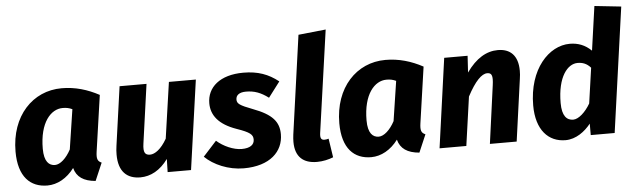

<svg xmlns="http://www.w3.org/2000/svg" viewBox="-49 -939 3763 1136"><g transform="rotate(-5 1833.0 -371.0)"><path d="M547 -490C478 -527 406 -549 325 -549C153 -549 21 -411 21 -199C21 -49 91 17 192 17C251 17 309 -15 352 -73C366 -19 407 9 478 15L523 -90C499 -100 493 -115 499 -157ZM247 -100C212 -100 183 -125 183 -202C183 -358 251 -432 321 -432C343 -432 358 -429 378 -420L342 -184C315 -133 278 -100 247 -100Z M668 -531 619 -182C616 -163 615 -145 615 -129C615 -29 664 17 744 17C805 17 863 -14 909 -78L907 0H1046L1121 -531H961L913 -198C879 -138 841 -112 813 -112C784 -112 771 -126 779 -181L828 -531Z M1356 -98C1307 -98 1247 -125 1208 -160L1128 -72C1180 -21 1267 17 1358 17C1515 17 1594 -63 1594 -165C1594 -239 1555 -285 1443 -327C1364 -357 1350 -368 1350 -392C1350 -417 1369 -434 1410 -434C1459 -434 1498 -420 1543 -386L1612 -477C1553 -524 1490 -547 1404 -547C1265 -547 1188 -479 1188 -384C1188 -314 1230 -256 1336 -219C1414 -192 1431 -177 1431 -148C1431 -117 1406 -98 1356 -98Z M1873 -114C1864 -111 1855 -110 1848 -110C1830 -110 1822 -120 1826 -151L1912 -759L1749 -742L1667 -156C1665 -140 1664 -126 1664 -113C1664 -23 1713 17 1793 17C1828 17 1862 9 1890 -2Z M2470 -490C2401 -527 2329 -549 2248 -549C2076 -549 1944 -411 1944 -199C1944 -49 2014 17 2115 17C2174 17 2232 -15 2275 -73C2289 -19 2330 9 2401 15L2446 -90C2422 -100 2416 -115 2422 -157ZM2170 -100C2135 -100 2106 -125 2106 -202C2106 -358 2174 -432 2244 -432C2266 -432 2281 -429 2301 -420L2265 -184C2238 -133 2201 -100 2170 -100Z M2980 0 3031 -367C3034 -385 3035 -401 3035 -416C3035 -508 2988 -549 2916 -549C2849 -549 2786 -513 2729 -432L2735 -531H2596L2522 0H2681L2722 -290C2769 -379 2809 -418 2841 -418C2860 -418 2871 -411 2871 -379C2871 -370 2870 -358 2868 -344L2821 0Z M3343 -549C3219 -549 3096 -420 3096 -204C3096 -58 3168 17 3269 17C3332 17 3385 -24 3420 -68V0H3562L3666 -742L3508 -759L3471 -497C3434 -533 3392 -549 3343 -549ZM3379 -432C3408 -432 3433 -424 3457 -397L3427 -187C3398 -137 3357 -100 3325 -100C3287 -100 3259 -127 3259 -204C3259 -362 3321 -432 3379 -432Z"/></g></svg>

Font: Fira Sans OT
Style: Bold Italic
Weight: 700
Italic angle: -8°
Designer: Carrois Corporate & Edenspiekermann
Foundry: Carrois Corporate GbR & Edenspiekermann AG
Version: Version 2.001